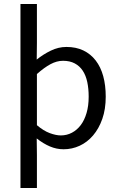

<svg xmlns="http://www.w3.org/2000/svg" viewBox="-20 -732 595 957"><path d="M82 205V-712H164V-518L163 -435Q195 -461 233 -479.5Q271 -498 311 -498Q359 -498 395.5 -480.5Q432 -463 457 -430.5Q482 -398 494.5 -352.5Q507 -307 507 -250Q507 -188 490 -139.5Q473 -91 444 -57Q415 -23 377 -5.5Q339 12 297 12Q262 12 229 -2Q196 -16 163 -42L164 41V205ZM283 -57Q313 -57 338.5 -70.5Q364 -84 382.5 -108.5Q401 -133 411.5 -169Q422 -205 422 -250Q422 -290 415 -323Q408 -356 392.5 -379.5Q377 -403 352.5 -416Q328 -429 294 -429Q263 -429 231.5 -412Q200 -395 164 -363V-108Q197 -80 228 -68.5Q259 -57 283 -57Z"/></svg>

Font: SourceSansPro
Style: Book
Weight: 400
Designer: Paul D. Hunt
Foundry: Adobe Systems Incorporated
Version: Version 2.021;PS 2.000;hotconv 1.0.86;makeotf.lib2.5.63406